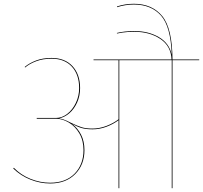

<svg xmlns="http://www.w3.org/2000/svg" viewBox="-20 -994 1072 1014"><path d="M1032 -676H891V0H887V-676H610V0H606V-359Q578 -338 542 -324.5Q506 -311 469 -311Q434 -311 410.5 -318Q387 -325 360 -340Q390 -318 408 -283Q426 -248 426 -201Q426 -124 377 -74.5Q328 -25 245 -25Q192 -25 140.5 -45.5Q89 -66 50 -104L53 -108Q90 -70 141 -49.5Q192 -29 245 -29Q327 -29 374 -77Q421 -125 421 -201Q421 -252 399 -289.5Q377 -327 343 -347Q309 -367 276 -367H174V-371H275Q307 -371 335 -392.5Q363 -414 380.5 -450.5Q398 -487 398 -529Q398 -600 359.5 -642Q321 -684 252 -684Q207 -684 171 -670.5Q135 -657 112 -637L111 -641Q135 -661 170.5 -674.5Q206 -688 252 -688Q323 -688 363 -644.5Q403 -601 403 -529Q403 -487 387 -452Q371 -417 345.5 -395.5Q320 -374 292 -369Q312 -366 331 -357Q336 -355 358 -344Q389 -329 411.5 -322Q434 -315 468 -315Q505 -315 542 -329Q579 -343 606 -364V-676H474V-680H886Q883 -751 826.5 -788.5Q770 -826 691 -826Q651 -826 626.5 -822Q602 -818 598 -817L597 -820Q637 -830 691 -830Q764 -830 819 -798Q874 -766 887 -705Q882 -854 830 -912Q778 -970 687 -970Q642 -970 598 -956V-960Q640 -974 687 -974Q783 -974 836.5 -909.5Q890 -845 891 -680H1032Z"/></svg>

Font: FiraGO Four
Style: Regular
Weight: 100
Designer: bBox Type
Foundry: bBox Type GmbH
Version: Version 1.001